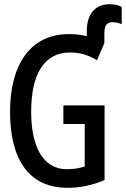

<svg xmlns="http://www.w3.org/2000/svg" viewBox="-20 -888 602 918"><path d="M303 10C367 10 423 -3 480 -27V-384H283V-295H385V-92C360 -84 334 -79 300 -79C179 -79 129 -198 129 -353C129 -535 192 -637 314 -637C364 -637 402 -625 444 -600L479 -682V-729C479 -770 494 -782 518 -782C537 -782 554 -776 562 -772V-855C551 -861 531 -868 505 -868C442 -868 395 -829 395 -739V-715C368 -722 340 -725 310 -725C124 -725 28 -578 28 -353C28 -133 113 10 303 10Z"/></svg>

Font: Noto Sans Mono Condensed Medium
Style: Regular
Weight: 500
Width: 3
Designer: Monotype Design Team
Foundry: Monotype Imaging Inc.
Version: Version 2.014